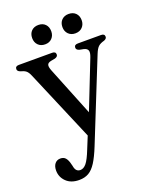

<svg xmlns="http://www.w3.org/2000/svg" viewBox="-157 -707 827 1035"><g transform="rotate(-20 256.0 -189.5)"><path d="M210.5 102 239.5 31 67.5 -374Q58.5 -396 47.5 -404.8Q36.5 -413.5 16 -418.5Q0 -424.5 0 -436.5Q0 -453.5 20.5 -453.5H212Q232 -453.5 232 -436.5Q232 -424 215 -419L191 -414.5Q172.5 -410.5 169.5 -399.2Q166.5 -388 175.5 -365.5L288.5 -84.5L397 -360.5Q406.5 -385 402 -397.2Q397.5 -409.5 378.5 -414L355.5 -418.5Q338 -423.5 338 -436.5Q338 -453.5 359 -453.5H492Q512.5 -453.5 512.5 -436.5Q512.5 -425 497 -419Q474 -413 462.5 -402.2Q451 -391.5 440.5 -365.5L254 99Q232.5 152.5 212.8 183.5Q193 214.5 170 227.8Q147 241 115.5 241Q68.5 241 41.5 214.5Q14.5 188 14.5 150.5Q14.5 126 26.2 111.5Q38 97 58 97Q76.5 97 86.8 108.5Q97 120 102.5 141L107 158.5Q112.5 192.5 139 192.5Q158 192.5 174.2 172.8Q190.5 153 210.5 102ZM192.5 -509Q167.5 -509 152.5 -524.5Q137.5 -540 137.5 -564.5Q137.5 -589.5 152.5 -604.8Q167.5 -620 192.5 -620Q217.5 -620 232.2 -604.8Q247 -589.5 247 -564.5Q247 -540.5 232.2 -524.8Q217.5 -509 192.5 -509ZM366 -509Q341.5 -509 326.2 -524.5Q311 -540 311 -564.5Q311 -589.5 326.2 -604.8Q341.5 -620 366 -620Q391.5 -620 406.5 -604.8Q421.5 -589.5 421.5 -564.5Q421.5 -540.5 406.5 -524.8Q391.5 -509 366 -509Z"/></g></svg>

Font: Fraunces 72pt Soft
Style: Regular
Weight: 400
Version: Version 1.000;[b76b70a41]